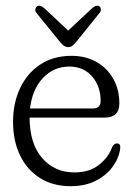

<svg xmlns="http://www.w3.org/2000/svg" viewBox="-20 -632 459 662"><path d="M391.5 -275Q391.5 -226.5 340.5 -226.5H82Q82.5 -136 125.5 -86.8Q168.5 -37.5 236.5 -37.5Q289 -37.5 322 -64.2Q355 -91 366.5 -124.5Q373 -137.5 383 -137.5Q396.5 -137.5 394.5 -120Q390 -86.5 368.2 -56.8Q346.5 -27 309.8 -8.5Q273 10 224 10Q162.5 10 117.8 -18.2Q73 -46.5 49 -96.5Q25 -146.5 25 -212Q25 -277 49.5 -328.5Q74 -380 119.2 -409.8Q164.5 -439.5 227 -439.5Q274.5 -439.5 311.8 -418.8Q349 -398 370.2 -361Q391.5 -324 391.5 -275ZM219 -402.5Q165 -402.5 128 -363Q91 -323.5 83.5 -258H300Q327 -258 327 -284Q327 -334.5 297.5 -368.5Q268 -402.5 219 -402.5ZM242 -486.5Q235 -478.5 229.2 -474Q223.5 -469.5 215.5 -469.5Q201 -469.5 187.5 -486.5L106.5 -586.5Q101 -593.5 101.8 -599.5Q102.5 -605.5 106.5 -609Q116 -617.5 132 -604.5L215 -526.5L298.5 -604.5Q314 -617 324 -609Q327.5 -606 327.8 -599.5Q328 -593 322.5 -586.5Z"/></svg>

Font: Fraunces 144pt S100 Light
Style: Regular
Weight: 300
Version: Version 1.000; ttfautohint (v1.8.3)